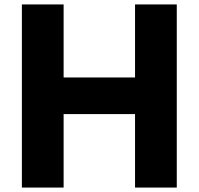

<svg xmlns="http://www.w3.org/2000/svg" viewBox="-20 -845 895 865"><path d="M266.6 -331H588.4V0H776.4V-825H588.4V-496H266.6V-825H78.6V0H266.6Z"/></svg>

Font: Hussar
Style: BdSuprExt
Weight: 700
Foundry: Cannot Into Space Fonts
Version: Version 2.00